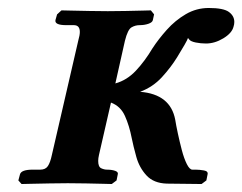

<svg xmlns="http://www.w3.org/2000/svg" viewBox="-20 -460 607 481"><path d="M228 -72Q227 -68 226.5 -64Q226 -60 226 -57Q226 -42 233.5 -38.5Q241 -35 248 -35Q260 -35 268.5 -32Q277 -29 275 -23L272 -8L260 1Q260 1 240.5 0.5Q221 0 195.5 -0.5Q170 -1 150 -1Q133 -1 105 -0.5Q77 0 55.5 0.5Q34 1 34 1L26 -8L30 -23Q33 -35 62 -35H81Q94 -35 100 -44Q106 -53 110 -72L176 -358Q178 -365 179 -370.5Q180 -376 180 -380Q180 -397 165 -397H146Q116 -397 119 -410L123 -424L134 -434Q134 -434 155.5 -433.5Q177 -433 205 -432.5Q233 -432 250 -432Q270 -432 295 -432.5Q320 -433 339 -433.5Q358 -434 358 -434L366 -424L363 -410Q362 -404 352 -400.5Q342 -397 330 -397Q319 -397 309.5 -391.5Q300 -386 293 -358L269 -251Q298 -259 320.5 -283Q343 -307 362 -339Q377 -362 398 -385.5Q419 -409 445.5 -424.5Q472 -440 503 -440Q540 -440 553.5 -430Q567 -420 567 -405Q567 -402 566.5 -399Q566 -396 565 -393Q561 -377 539.5 -364Q518 -351 496 -351Q483 -351 470.5 -353.5Q458 -356 454 -361Q453 -363 452 -363.5Q451 -364 451 -365Q450 -361 442.5 -348Q435 -335 424 -317Q408 -291 385.5 -266.5Q363 -242 331 -230Q407 -224 419 -160Q421 -147 425.5 -126Q430 -105 435.5 -84Q441 -63 448 -49Q455 -35 462 -35H470Q480 -35 491 -33Q502 -31 500 -23L497 -8L485 1L398 0Q365 -1 347 -20.5Q329 -40 321.5 -67Q314 -94 310 -114Q304 -145 293 -169.5Q282 -194 258 -203Z"/></svg>

Font: Libertinus Serif SemiBold
Style: Italic
Weight: 600
Italic angle: -11.5°
Designer: Philipp H. Poll, Khaled Hosny
Foundry: Caleb Maclennan
Version: Version 7.051;RELEASE